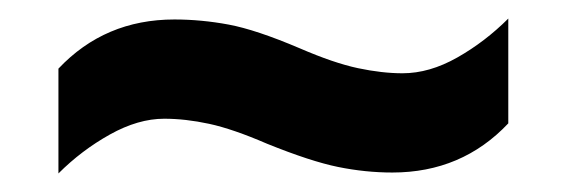

<svg xmlns="http://www.w3.org/2000/svg" viewBox="-20 -456 612 207"><path d="M268 -301Q231 -317 205.5 -322.5Q180 -328 157 -328Q129 -328 98.5 -311Q68 -294 43 -269V-382Q93 -435 168 -435Q197 -435 226.5 -429.5Q256 -424 303 -404Q340 -388 366 -382.5Q392 -377 414 -377Q443 -377 473 -394Q503 -411 528 -436V-323Q478 -270 403 -270Q374 -270 344.5 -276Q315 -282 268 -301Z"/></svg>

Font: Noto IKEA Simplified Chinese
Style: Bold
Weight: 700
Designer: Monotype Design Team
Foundry: Monotype Imaging Inc.
Version: Version 1.100